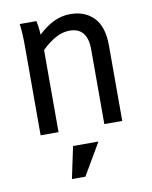

<svg xmlns="http://www.w3.org/2000/svg" viewBox="-74 -497 587 742"><g transform="rotate(-10 219.0 -126.5)"><path d="M53.7 -437.5H119.1Q123 -421.9 125 -398.9Q127 -376 127 -349.6V-345.7H128.9V0H58.6V-349.6Q58.6 -404.3 53.7 -437.5ZM239.3 -378.9Q207 -378.9 174.8 -358.9Q142.6 -338.9 114.3 -306.6L83 -334Q117.2 -380.9 160.6 -411.1Q204.1 -441.4 252.9 -441.4Q309.6 -441.4 344.2 -405.8Q378.9 -370.1 378.9 -295.9V0H308.6V-293.9Q308.6 -335.9 291 -357.4Q273.4 -378.9 239.3 -378.9ZM174.8 62.5H274.4L201.2 187.5H148.4Z"/></g></svg>

Font: Sudo Var
Style: Regular
Weight: 400
Monospace: yes
Designer: Jens Kutilek
Foundry: Jens Kutilek
Version: Version 0.065;FEAKit 1.0